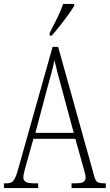

<svg xmlns="http://www.w3.org/2000/svg" viewBox="-21 -951 555 971"><path d="M-1 0V-24H13Q30 -24 39.5 -30.5Q49 -37 57 -54.5Q65 -72 74 -107L245 -714H273L455 -62Q461 -38 471 -31Q481 -24 506 -24H514V0H341V-24H361Q392 -24 402 -31.5Q412 -39 412 -55Q412 -63 407 -81Q402 -99 397 -117L360 -249H148L115 -132Q110 -113 103.5 -89.5Q97 -66 97 -54Q97 -40 108 -32Q119 -24 150 -24H172V0ZM158 -279H352L295 -490Q280 -545 270 -583Q260 -621 254 -647Q250 -621 239.5 -584Q229 -547 218 -505ZM230 -784Q252 -827 269.5 -862Q287 -897 298 -931H354V-921Q344 -904 325 -877.5Q306 -851 283.5 -822.5Q261 -794 241 -771H230Z"/></svg>

Font: Noto Serif ExtraCondensed ExtraLight
Style: Regular
Weight: 200
Width: 2
Designer: Monotype Design Team
Foundry: Monotype Imaging Inc.
Version: Version 2.015